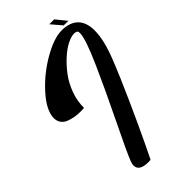

<svg xmlns="http://www.w3.org/2000/svg" viewBox="-313 -951 1190 1190"><g transform="rotate(-45 282.0 -355.5)"><path d="M178 -357Q164 -355 144 -355Q121 -355 99.5 -358.5Q78 -362 53.5 -370.5Q29 -379 14.5 -398Q0 -417 0 -445Q2 -512 77.5 -596Q153 -680 252 -737Q351 -794 419 -794Q489 -794 526.5 -757.5Q564 -721 564 -648Q564 -566 516 -445Q474 -338 405.5 -186Q337 -34 290 64L242 163Q234 164 223 164Q142 164 142 113Q142 99 149 82Q170 27 259 -155Q348 -337 418 -494.5Q488 -652 488 -701Q488 -719 479 -722Q471 -726 460 -726Q435 -726 399 -708Q363 -690 324.5 -655Q286 -620 253 -576Q220 -532 198.5 -474Q177 -416 178 -357ZM435 -875 491 -806 450 -807 392 -875Z"/></g></svg>

Font: Vervelle
Style: Script
Weight: 400
Monospace: yes
Designer: Nur Solikh
Foundry: Astageni Type
Version: Version 1.0